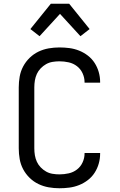

<svg xmlns="http://www.w3.org/2000/svg" viewBox="-20 -996 640 1024"><path d="M297 8Q268 8 239.5 3Q211 -2 185 -14.5Q159 -27 138 -47.5Q117 -68 103.5 -93.5Q90 -119 85 -147.5Q80 -176 80 -205V-530Q80 -559 85 -587.5Q90 -616 103.5 -641.5Q117 -667 138 -687.5Q159 -708 185 -720.5Q211 -733 239.5 -738Q268 -743 297 -743Q324 -743 350.5 -739.5Q377 -736 402 -726Q427 -716 448.5 -699.5Q470 -683 484.5 -660.5Q499 -638 506.5 -612Q514 -586 514 -559V-555H431V-558Q431 -582 420.5 -605Q410 -628 390.5 -643Q371 -658 346.5 -663.5Q322 -669 297 -669Q279 -669 260.5 -666Q242 -663 226 -654Q210 -645 197 -631.5Q184 -618 176.5 -601.5Q169 -585 166 -567Q163 -549 163 -530V-205Q163 -186 166 -168Q169 -150 176.5 -133.5Q184 -117 197 -103.5Q210 -90 226 -81Q242 -72 260.5 -69Q279 -66 297 -66Q322 -66 346.5 -71.5Q371 -77 390.5 -92Q410 -107 420.5 -130Q431 -153 431 -177V-180H514V-176Q514 -149 506.5 -123Q499 -97 484.5 -74.5Q470 -52 448.5 -35.5Q427 -19 402 -9Q377 1 350.5 4.5Q324 8 297 8ZM191 -803 142 -841 251 -976H349L458 -841L409 -803L300 -922Z"/></svg>

Font: Iosevka Extended
Style: Regular
Weight: 400
Width: 7
Monospace: yes
Designer: Belleve Invis
Foundry: Belleve Invis
Version: Version 32.5.0; ttfautohint (v1.8.4)